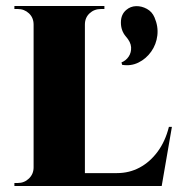

<svg xmlns="http://www.w3.org/2000/svg" viewBox="-20 -620 593 640"><path d="M263 -600V0H92V-600ZM484 -43 517 0H261V-43ZM553 -197 519 0H340L370 -43Q411 -43 445.5 -61.5Q480 -80 505.5 -114.5Q531 -149 543 -197ZM95 -62 97 0H28V-10Q28 -10 33 -10Q38 -10 39 -10Q61 -10 76.5 -25Q92 -40 92 -62ZM260 -538V-600H328V-590Q327 -590 322 -590Q317 -590 317 -590Q294 -590 278.5 -575.5Q263 -561 263 -538ZM95 -538H92Q92 -561 76.5 -575.5Q61 -590 39 -590Q38 -590 33 -590Q28 -590 28 -590V-600H95ZM401 -587Q415 -599 433.5 -599.5Q452 -600 469.5 -590.5Q487 -581 495 -562Q508 -532 504.5 -502Q501 -472 484 -448Q467 -424 441.5 -411.5Q416 -399 387 -404L385 -412Q400 -418 409 -431.5Q418 -445 417 -462.5Q416 -480 399 -499Q383 -518 383 -545Q383 -572 401 -587Z"/></svg>

Font: Cinzel ExtraBold
Style: Regular
Weight: 800
Designer: Natanael Gama
Version: Version 2.000